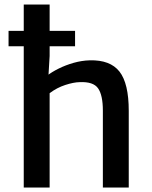

<svg xmlns="http://www.w3.org/2000/svg" viewBox="-20 -833 674 853"><path d="M18 -627.5V-696H313.5V-627.5ZM85.5 0V-813H200.5V-584L194.5 -483.5L189 -496.5Q209 -512.5 240 -528Q271 -543.5 307 -553.8Q343 -564 378.5 -565Q469.5 -567.5 510.8 -515Q552 -462.5 552 -340.5V0H437V-341.5Q437 -410 415.8 -440.5Q394.5 -471 333.5 -468Q307 -467.5 270 -455.5Q233 -443.5 200.5 -419V0Z"/></svg>

Font: Tracken
Style: Regular
Weight: 400
Designer: Eben Sorkin
Foundry: Eben Sorkin
Version: Version 2.001